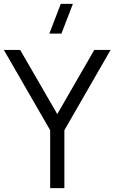

<svg xmlns="http://www.w3.org/2000/svg" viewBox="-20 -980 596 1000"><path d="M300 -805H237L296.7 -960H359.7ZM241.3 0V-301.7L0 -720H85L278.3 -385.7L471 -720H556L315.3 -301.7V0Z"/></svg>

Font: Manrope ExtraLight
Style: Regular
Weight: 200
Designer: Mikhail Sharanda
Foundry: Mikhail Sharanda
Version: Version 4.505